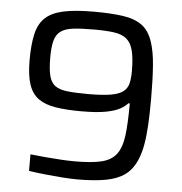

<svg xmlns="http://www.w3.org/2000/svg" viewBox="-51 -745 759 802"><g transform="rotate(5 328.5 -344.0)"><path d="M303 8Q276.3 8 241.2 5.5Q206 2.9 168.8 -0.9Q131.6 -4.7 98.5 -9.8V-79.3Q130.3 -75.8 164.1 -72.8Q198 -69.8 229.9 -68Q261.9 -66.2 285.2 -66.2Q355.4 -66.2 396.6 -76Q437.9 -85.9 458.9 -113.2Q479.9 -140.5 486.6 -191.8Q493.2 -243.2 493.2 -327.2H487.2Q477.3 -315.4 457 -303.7Q436.6 -292 398 -284.4Q359.3 -276.9 294.5 -276.9Q231.4 -276.9 186.8 -284Q142.2 -291 114.2 -310.9Q86.2 -330.8 73.4 -369.1Q60.5 -407.4 60.5 -470.4Q60.5 -535.9 70.4 -579.8Q80.2 -623.7 106.8 -649Q133.4 -674.4 182.3 -685.2Q231.2 -696 310 -696Q382.1 -696 431.9 -689Q481.8 -682 512.8 -659.5Q543.8 -637.1 558.9 -589.2Q571.6 -550.6 575.9 -492.5Q580.3 -434.5 580.3 -351.3Q580.3 -292.9 577.7 -245.8Q575.1 -198.6 568.7 -162Q562.3 -125.5 550 -97Q532.9 -55.6 501.6 -32.7Q470.2 -9.9 421.5 -1Q372.8 8 303 8ZM318 -351.1Q376.8 -351.1 411.7 -357.2Q446.5 -363.4 463.2 -376.6Q479.9 -389.9 485.1 -410.8Q490.2 -431.7 490.2 -462.2Q490.2 -516.7 481.8 -548.8Q473.5 -580.8 454.1 -596.7Q434.7 -612.6 401.6 -617.2Q368.5 -621.8 318 -621.8Q265.4 -621.8 231.7 -617.9Q198 -614 179.1 -600.7Q160.2 -587.5 152.8 -561Q145.5 -534.5 145.5 -489.4Q145.5 -440.9 152.6 -412.9Q159.7 -384.9 177.9 -371.7Q196.1 -358.5 230 -354.8Q263.9 -351.1 318 -351.1Z"/></g></svg>

Font: Saira Thin
Style: Regular
Weight: 100
Designer: Hector Gatti with collaboration of the Omnibus-Type team
Foundry: Omnibus-Type
Version: Version 1.101